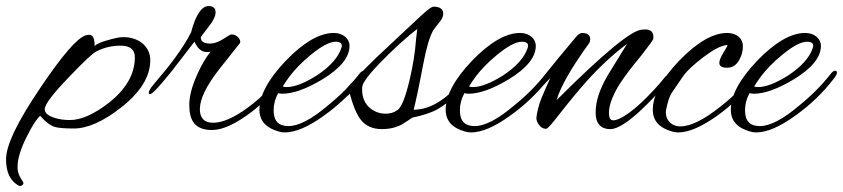

<svg xmlns="http://www.w3.org/2000/svg" viewBox="-120 -425 2788 635"><path d="M377 -226C377 -273 336 -305 281 -302C271 -301 256 -298 236 -292C214 -286 200 -280 193 -273C193 -298 187 -310 176 -310C172 -310 168 -309 163 -308C135 -299 85 -241 13 -134C-62 -23 -100 55 -100 102C-100 145 -86 174 -58 189C-51 193 -40 185 -43 178C-51 165 -62 151 -62 128C-62 101 -52 67 -31 26C-13 -10 2 -33 13 -42C30 -22 46 -10 62 -5C72 -2 93 0 124 0C169 0 221 -23 280 -69C345 -120 377 -172 377 -226ZM326 -236C326 -180 297 -130 240 -85C191 -47 148 -28 111 -28C94 -28 77 -30 61 -35C39 -42 28 -51 28 -64C28 -79 54 -114 107 -169C156 -220 186 -249 199 -255C224 -268 251 -274 279 -274C310 -274 326 -261 326 -236Z M803 -144C810 -152 812 -159 812 -162C812 -167 809 -169 805 -169C802 -169 798 -164 795 -161L771 -133C750 -110 727 -89 698 -68C653 -35 615 -19 585 -19C556 -19 541 -34 541 -64C541 -97 562 -141 605 -196L674 -283C678 -294 663 -311 647 -311C645 -311 643 -311 641 -310L615 -294C600 -285 587 -281 575 -281C554 -281 544 -288 544 -302C544 -303 552 -313 568 -334C585 -355 593 -372 593 -384C593 -398 585 -405 570 -405C547 -405 527 -376 512 -318C484 -263 440 -206 389 -147C384 -141 380 -136 377 -131C374 -126 372 -122 372 -118C372 -115 373 -114 377 -114C384 -114 408 -140 449 -191L523 -287C534 -264 547 -253 563 -253C567 -253 571 -253 576 -254C560 -233 545 -208 532 -178C515 -140 506 -107 506 -78C506 -27 524 5 581 5C616 5 659 -15 711 -54C737 -74 755 -91 771 -108Z M1081 -168C1086 -175 1089 -180 1089 -185C1089 -189 1087 -191 1083 -191C1078 -191 1073 -187 1067 -179C1038 -142 1004 -108 963 -75C910 -30 867 -8 834 -8C801 -8 785 -25 785 -60C785 -80 790 -99 800 -117C803 -116 808 -115 814 -115C849 -115 894 -131 947 -163C1006 -199 1036 -236 1036 -273C1036 -297 1015 -316 984 -316C937 -316 884 -285 825 -224C767 -163 738 -109 738 -62C738 -26 759 -2 802 10C808 12 815 13 822 13C857 13 901 -6 952 -43C1001 -78 1044 -119 1081 -168ZM1009 -266C998 -234 971 -204 927 -175C887 -150 854 -137 828 -137C823 -137 818 -138 815 -139C823 -152 831 -163 839 -174C856 -196 878 -219 906 -242C942 -272 970 -287 990 -287C1007 -287 1014 -280 1009 -266Z M1430 -156C1434 -161 1439 -168 1439 -175C1439 -178 1438 -180 1433 -180C1427 -180 1422 -173 1419 -170C1356 -94 1304 -63 1248 -62C1254 -84 1265 -135 1280 -214C1290 -267 1301 -304 1313 -325C1314 -326 1320 -335 1333 -351C1342 -362 1346 -371 1346 -379C1346 -395 1335 -403 1314 -403C1305 -403 1285 -385 1250 -352L1124 -234C1045 -157 1012 -116 1012 -116C1009 -113 1007 -109 1007 -105C1007 -92 1017 -95 1037 -115C1048 -73 1061 -44 1074 -28C1090 -8 1113 2 1143 2C1170 2 1193 -4 1212 -15L1244 -36C1278 -43 1304 -52 1322 -61C1356 -79 1392 -111 1430 -156ZM1260 -329 1256 -295C1253 -253 1246 -209 1235 -162C1222 -107 1208 -68 1193 -60C1182 -52 1169 -49 1155 -49C1134 -49 1114 -57 1099 -72C1082 -88 1076 -114 1078 -137C1079 -147 1088 -166 1133 -213C1178 -260 1229 -306 1260 -329Z M1697 -168C1702 -175 1705 -180 1705 -185C1705 -189 1703 -191 1699 -191C1694 -191 1689 -187 1683 -179C1654 -142 1620 -108 1579 -75C1526 -30 1483 -8 1450 -8C1417 -8 1401 -25 1401 -60C1401 -80 1406 -99 1416 -117C1419 -116 1424 -115 1430 -115C1465 -115 1510 -131 1563 -163C1622 -199 1652 -236 1652 -273C1652 -297 1631 -316 1600 -316C1553 -316 1500 -285 1441 -224C1383 -163 1354 -109 1354 -62C1354 -26 1375 -2 1418 10C1424 12 1431 13 1438 13C1473 13 1517 -6 1568 -43C1617 -78 1660 -119 1697 -168ZM1625 -266C1614 -234 1587 -204 1543 -175C1503 -150 1470 -137 1444 -137C1439 -137 1434 -138 1431 -139C1439 -152 1447 -163 1455 -174C1472 -196 1494 -219 1522 -242C1558 -272 1586 -287 1606 -287C1623 -287 1630 -280 1625 -266Z M1786 -304C1749 -260 1696 -196 1679 -174C1656 -145 1635 -123 1615 -103C1608 -96 1607 -91 1607 -89C1607 -84 1609 -82 1612 -82C1620 -82 1637 -101 1640 -104L1700 -167C1690 -145 1680 -123 1671 -101C1662 -80 1654 -45 1654 -34C1654 -27 1657 -20 1662 -13C1668 -4 1676 1 1686 1C1691 1 1705 -15 1729 -46C1765 -92 1795 -128 1819 -155C1863 -204 1908 -246 1954 -280L1890 -176C1863 -129 1850 -92 1850 -52C1850 -21 1863 2 1899 2C1949 2 2045 -105 2075 -139C2081 -146 2089 -162 2089 -167C2089 -172 2088 -175 2085 -175C2082 -175 2066 -153 2061 -148C2037 -121 2011 -93 1980 -67C1947 -40 1923 -27 1908 -27C1894 -27 1894 -45 1894 -54C1894 -76 1906 -110 1930 -148C1945 -171 1968 -202 1999 -239C2024 -271 2038 -290 2040 -295C2041 -298 2041 -300 2041 -303C2041 -322 2029 -330 2004 -327C1971 -327 1876 -249 1721 -94C1733 -137 1769 -200 1829 -283C1831 -287 1832 -291 1832 -295C1832 -309 1823 -316 1805 -316C1802 -316 1793 -313 1786 -304Z M2382 -169C2389 -178 2389 -183 2380 -183C2375 -183 2371 -181 2368 -177C2342 -142 2307 -107 2262 -72C2208 -29 2164 -7 2130 -7C2099 -7 2078 -31 2083 -62C2088 -87 2094 -106 2101 -117L2140 -174C2153 -192 2175 -212 2205 -235C2238 -260 2264 -274 2283 -276C2285 -276 2286 -275 2286 -274C2286 -273 2281 -265 2272 -250C2263 -235 2259 -224 2259 -217C2259 -206 2268 -201 2285 -201C2302 -201 2316 -210 2325 -227C2333 -241 2337 -256 2337 -273C2337 -297 2317 -316 2285 -316C2238 -316 2185 -285 2126 -224C2068 -163 2039 -109 2039 -62C2039 -26 2060 -2 2103 10C2109 12 2116 13 2123 13C2158 13 2201 -6 2253 -43C2302 -78 2345 -120 2382 -169Z M2640 -168C2645 -175 2648 -180 2648 -185C2648 -189 2646 -191 2642 -191C2637 -191 2632 -187 2626 -179C2597 -142 2563 -108 2522 -75C2469 -30 2426 -8 2393 -8C2360 -8 2344 -25 2344 -60C2344 -80 2349 -99 2359 -117C2362 -116 2367 -115 2373 -115C2408 -115 2453 -131 2506 -163C2565 -199 2595 -236 2595 -273C2595 -297 2574 -316 2543 -316C2496 -316 2443 -285 2384 -224C2326 -163 2297 -109 2297 -62C2297 -26 2318 -2 2361 10C2367 12 2374 13 2381 13C2416 13 2460 -6 2511 -43C2560 -78 2603 -119 2640 -168ZM2568 -266C2557 -234 2530 -204 2486 -175C2446 -150 2413 -137 2387 -137C2382 -137 2377 -138 2374 -139C2382 -152 2390 -163 2398 -174C2415 -196 2437 -219 2465 -242C2501 -272 2529 -287 2549 -287C2566 -287 2573 -280 2568 -266Z"/></svg>

Font: AlexBrush
Style: Regular
Weight: 400
Designer: Robert E. Leuschke
Foundry: Robert E. Leuschke
Version: Version 1.001